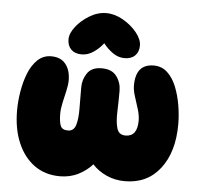

<svg xmlns="http://www.w3.org/2000/svg" viewBox="-49 -712 791 763"><g transform="rotate(5 346.5 -330.0)"><path d="M217 1Q158 1 115 -30Q72 -61 48.5 -116.5Q25 -172 25 -245Q25 -281 31.5 -320.5Q38 -360 51.5 -394Q65 -428 87.5 -449.5Q110 -471 142 -471Q180 -471 199.5 -446.5Q219 -422 219 -382Q219 -364 213.5 -340Q208 -316 202.5 -291.5Q197 -267 197 -247Q197 -215 203.5 -199Q210 -183 233 -183Q257 -183 264.5 -208.5Q272 -234 271.5 -274.5Q271 -315 271 -358Q271 -390 288.5 -415.5Q306 -441 346 -441Q387 -441 405.5 -415.5Q424 -390 424 -358Q424 -315 422.5 -274.5Q421 -234 428.5 -208.5Q436 -183 463 -183Q510 -183 510 -247Q510 -267 502.5 -291.5Q495 -316 487 -340.5Q479 -365 479 -384Q479 -470 551 -470Q583 -470 605.5 -449Q628 -428 641.5 -394Q655 -360 661.5 -321Q668 -282 668 -246Q668 -135 616.5 -68.5Q565 -2 476 -2Q436 -2 402 -17.5Q368 -33 346 -58Q324 -33 291 -16Q258 1 217 1ZM261 -489Q234 -489 219 -504Q204 -519 204 -544Q204 -568 225 -595Q246 -622 278.5 -641.5Q311 -661 345 -661Q379 -661 412 -642Q445 -623 467 -596Q489 -569 489 -544Q489 -519 474 -504Q459 -489 432 -489Q407 -489 385 -504.5Q363 -520 347 -541Q331 -520 308.5 -504.5Q286 -489 261 -489Z"/></g></svg>

Font: Cherry Bomb One
Style: Regular
Weight: 400
Designer: satsuyako
Foundry: satsuyako
Version: Version 4.100; ttfautohint (v1.8.3)